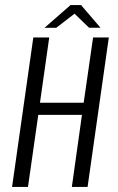

<svg xmlns="http://www.w3.org/2000/svg" viewBox="-20 -739 465 759"><path d="M27.7 0 111.7 -591H174.6L138 -332.8H310.8L348 -591H410.2L326.2 0H264L304 -284.9H131.3L90.6 0ZM156 -629.2 258.8 -718.9H300.5L377.2 -629.4H332L274.7 -684.9L202.5 -629.2Z"/></svg>

Font: Alumni Sans Thin
Style: Italic
Weight: 100
Italic angle: -8°
Designer: Robert E. Leuschke
Foundry: Robert E. Leuschke
Version: Version 1.016